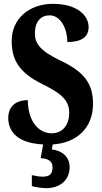

<svg xmlns="http://www.w3.org/2000/svg" viewBox="-20 -744 530 1001"><path d="M221 237C291 237 343 197 343 127C343 73 303 41 250 35L255 9C383 1 465 -80 465 -202C465 -302 425 -365 304 -424C186 -479 162 -518 162 -571C162 -632 194 -664 238 -664C298 -664 331 -592 331 -525C412 -525 442 -556 442 -603C442 -662 384 -724 256 -724C135 -724 41 -649 41 -531C41 -433 78 -367 198 -307C288 -262 341 -228 341 -156C341 -96 309 -49 249 -49C188 -49 126 -103 125 -222C73 -222 23 -198 23 -128C23 -69 59 2 205 9L192 80C227 84 254 91 254 130C254 167 234 177 202 177C187 177 167 174 146 169V226C167 233 205 237 221 237Z"/></svg>

Font: Noto Serif Tamil ExtraCondensed ExtraBold
Style: Regular
Weight: 800
Width: 2
Designer: Indian Type Foundry, Tom Grace, and the Monotype Design Team
Foundry: Monotype Imaging Inc.
Version: Version 2.004